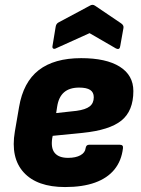

<svg xmlns="http://www.w3.org/2000/svg" viewBox="-20 -744 570 776"><path d="M243 12Q130 12 76 -47Q22 -106 40 -212L57 -311Q74 -412 136.5 -460.5Q199 -509 308 -509Q409 -509 464 -474.5Q519 -440 519 -376Q519 -296 471 -257Q423 -218 314 -207L193 -195L191 -185Q185 -145 201.5 -125.5Q218 -106 255 -106Q286 -106 305 -116.5Q324 -127 326 -145Q328 -159 340 -159H464Q479 -159 477 -145Q471 -94 442.5 -59Q414 -24 364 -6Q314 12 243 12ZM207 -287 289 -296Q326 -301 342.5 -314Q359 -327 359 -351Q359 -371 344.5 -380.5Q330 -390 300 -390Q261 -390 239 -371Q217 -352 211 -313ZM207 -549Q200 -545 195.5 -547.5Q191 -550 192 -557L205 -636Q207 -648 216 -653L343 -721Q354 -728 364 -721L469 -650Q481 -642 479 -631L466 -558Q464 -541 449 -548L342 -610Z"/></svg>

Font: Sofia Sans Black
Style: Italic
Weight: 900
Italic angle: -9°
Version: Version 4.100-B